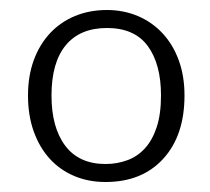

<svg xmlns="http://www.w3.org/2000/svg" viewBox="-20 -658 421 384"><path d="M349 -467Q349 -387 306.5 -340.5Q264 -294 191 -294Q157 -294 128.5 -306Q100 -318 79.5 -340.5Q59 -363 47.5 -395Q36 -427 36 -467Q36 -506 47.5 -537.5Q59 -569 80 -591.5Q101 -614 130 -626Q159 -638 194 -638Q227 -638 255.5 -626Q284 -614 305 -591.5Q326 -569 337.5 -537.5Q349 -506 349 -467ZM302 -467Q302 -530 275.5 -566Q249 -602 194 -602Q140 -602 111.5 -567.5Q83 -533 83 -467Q83 -403 110.5 -366.5Q138 -330 191 -330Q214 -330 234.5 -337.5Q255 -345 270 -361.5Q285 -378 293.5 -404Q302 -430 302 -467Z"/></svg>

Font: Mukta Mahee ExtraLight
Style: Regular
Weight: 275
Designer: Shuchita Grover, Noopur Datye, Girish Dalvi, Yashodeep Gholap
Foundry: Ek Type
Version: Version 2.538;PS 1.000;hotconv 16.6.51;makeotf.lib2.5.65220;